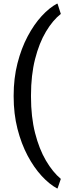

<svg xmlns="http://www.w3.org/2000/svg" viewBox="-20 -819 363 1065"><path d="M296.4 226.1Q253.9 203.1 211.2 157Q168.5 110.8 133.3 44.7Q98.1 -21.5 76.9 -104.5Q55.7 -187.5 55.7 -284.2V-288.6Q55.7 -384.8 76.9 -467.8Q98.1 -550.8 133.3 -617.2Q168.5 -683.6 211.2 -730Q253.9 -776.4 296.4 -798.8L299.3 -798.3L317.4 -741.7Q272.9 -707 235.1 -643.8Q197.3 -580.6 174.6 -491.5Q151.9 -402.3 151.9 -289.6V-283.2Q151.9 -169.9 174.6 -81.1Q197.3 7.8 234.9 71.8Q272.5 135.7 317.4 173.3L299.3 226.1Z"/></svg>

Font: Roboto Slab
Style: Regular
Weight: 400
Designer: Google
Version: Version 2.000; ttfautohint (v1.8.1.43-b0c9)